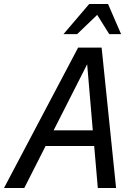

<svg xmlns="http://www.w3.org/2000/svg" viewBox="-46 -936 684 956"><path d="M441 0 423 -209H181L75 0H-26L343 -699H460L532 0ZM221 -287H416L388 -616ZM270 -766 398 -916H492L557 -766H498L438 -862L338 -766Z"/></svg>

Font: Fragment Mono SC
Style: Italic
Weight: 400
Italic angle: -12°
Monospace: yes
Designer: Wei Huang based on Nimbus Sans by URW Studio, based on Helvetica by Max Miedinger.
Foundry: Wei Huang
Version: Version 1.012; ttfautohint (v1.8.4.7-5d5b)